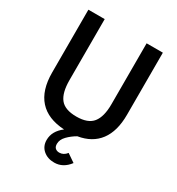

<svg xmlns="http://www.w3.org/2000/svg" viewBox="-213 -827 1083 1178"><g transform="rotate(30 328.5 -238.0)"><path d="M351 220.5Q303.5 220.5 272.8 193.8Q242 167 242 123Q242 60 302.5 14Q185 7.5 124.8 -59.5Q64.5 -126.5 64.5 -252V-697H180V-265Q180 -176 213 -134Q246 -92 328 -92Q409.5 -92 443.2 -134.5Q477 -177 477 -265V-697H592V-257Q592 -141 541.8 -73.8Q491.5 -6.5 394 9.5Q360 29 334.2 55.5Q308.5 82 308.5 112Q308.5 133 319.5 142.5Q330.5 152 347.5 152Q378 152 399 124.5L456 163.5Q413.5 220.5 351 220.5Z"/></g></svg>

Font: HK Grotesk SemiBold
Style: Regular
Weight: 600
Designer: Alfredo Marco Pradil
Foundry: Hanken Design Co.
Version: Version 3.001;FEAKit 1.0